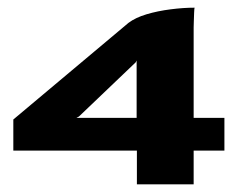

<svg xmlns="http://www.w3.org/2000/svg" viewBox="-20 -480 627 500"><path d="M336.5 0V-87.8H14.7V-168.8L314.5 -420.4Q332.8 -434.2 361.9 -442.9Q390.9 -451.5 424.2 -455.7Q457.4 -460 486.7 -460Q486 -458.3 485.5 -446.5Q485 -434.6 484.7 -423.1Q484.3 -411.6 484.3 -408.3V-173H564.4V-87.8H484.3V0ZM178.9 -173H335.8V-322.5L333.5 -317.8L185.6 -176.6Z"/></svg>

Font: Genos Thin
Style: Regular
Weight: 100
Designer: Robert E. Leuschke
Foundry: Robert E. Leuschke
Version: Version 1.010